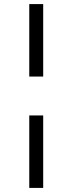

<svg xmlns="http://www.w3.org/2000/svg" viewBox="-20 -780 354 938"><path d="M191 -406V-760H123V-406ZM191 138V-216H123V138Z"/></svg>

Font: IBM Plex Thai Looped
Style: Regular
Weight: 400
Designer: Mike Abbink, Paul van der Laan, Pieter van Rosmalen, Ben Mitchell, Mark Frömberg
Foundry: Bold Monday
Version: Version 1.0